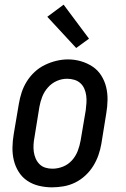

<svg xmlns="http://www.w3.org/2000/svg" viewBox="-20 -796 540 824"><path d="M203 8Q175 8 147.5 1.5Q120 -5 97.5 -20Q75 -35 60.5 -58Q46 -81 39.5 -107.5Q33 -134 33.5 -163Q34 -192 39 -221L61 -351Q65 -375 73 -399.5Q81 -424 95 -446.5Q109 -469 129 -487.5Q149 -506 173 -517.5Q197 -529 222 -535Q247 -541 272 -541Q301 -541 328 -533Q355 -525 377.5 -510Q400 -495 414.5 -472Q429 -449 435.5 -422.5Q442 -396 441.5 -367Q441 -338 436 -309L415 -179Q411 -155 402.5 -130.5Q394 -106 380 -83.5Q366 -61 346 -42.5Q326 -24 302.5 -12.5Q279 -1 253.5 3.5Q228 8 203 8ZM205 -72Q228 -72 250.5 -81Q273 -90 289 -108Q305 -126 313.5 -148Q322 -170 326 -193L348 -323Q350 -338 351 -354.5Q352 -371 350 -386Q348 -401 342 -415Q336 -429 325 -439Q314 -449 299 -453.5Q284 -458 268 -458Q245 -458 223.5 -448.5Q202 -439 186 -421Q170 -403 161.5 -381.5Q153 -360 149 -337L128 -207Q125 -192 124 -176Q123 -160 125 -145Q127 -130 133 -116Q139 -102 149.5 -91.5Q160 -81 174.5 -76.5Q189 -72 205 -72ZM307 -590 183 -724 253 -776 362 -630Z"/></svg>

Font: Iosevka Curly Slab MdObl
Style: Regular
Weight: 500
Italic angle: -9°
Monospace: yes
Designer: Belleve Invis
Foundry: Belleve Invis
Version: Version 11.0.0; ttfautohint (v1.8.3)